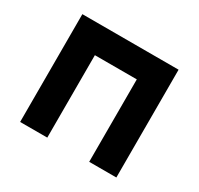

<svg xmlns="http://www.w3.org/2000/svg" viewBox="-121 -686 862 833"><g transform="rotate(30 310.5 -270.0)"><path d="M69 0H205V-413H415V0H551V-540H69Z"/></g></svg>

Font: Eudonet ExtraBold
Style: Regular
Weight: 800
Designer: Mikhail Sharanda
Foundry: Mikhail Sharanda
Version: Version 4.503;Glyphs 3.1.2 (3151)